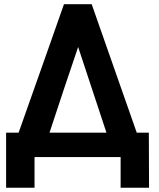

<svg xmlns="http://www.w3.org/2000/svg" viewBox="-20 -742 751 907"><path d="M213.9 -115.2H482.9Q473.6 -142.6 349.1 -520Q279.3 -314.9 213.9 -115.2ZM684.1 145H549.8V0H143.1V145H8.8V-115.2H67.9Q109.4 -231.4 191.7 -465.1Q273.9 -698.7 282.2 -722.2H413.1L626 -115.2H683.1Z"/></svg>

Font: Perun
Style: Bold
Weight: 700
Foundry: Copyright (c) Stefan Peev, Context Ltd, 2016
Version: Version 1.0000